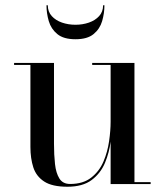

<svg xmlns="http://www.w3.org/2000/svg" viewBox="-20 -699 625 729"><path d="M236 10Q178 10 147.8 -9.8Q117.5 -29.5 106.5 -63.5Q95.5 -97.5 95.5 -141V-452.5H33.5V-460H185V-153Q185 -111 188.8 -76.5Q192.5 -42 205.5 -21.2Q218.5 -0.5 246 -0.5Q295.5 -0.5 326.2 -24.5Q357 -48.5 372.8 -85.5Q388.5 -122.5 394.2 -163Q400 -203.5 400 -236.5L405.5 -240.5Q405.5 -206 400.2 -163Q395 -120 378.5 -80.5Q362 -41 328 -15.5Q294 10 236 10ZM400 0V-452.5H330V-460H490.5V-7.5H552V0ZM266.5 -550Q221.5 -550 197.8 -569.5Q174 -589 165.2 -618.8Q156.5 -648.5 156.5 -679H161.5Q161.5 -654.5 176.5 -638Q191.5 -621.5 215.5 -613.2Q239.5 -605 266.5 -605Q293.5 -605 317.5 -613.2Q341.5 -621.5 356.5 -638Q371.5 -654.5 371.5 -679H376.5Q376.5 -648.5 367.8 -618.8Q359 -589 335.2 -569.5Q311.5 -550 266.5 -550Z"/></svg>

Font: Bodoni Moda 28pt
Style: Regular
Weight: 400
Designer: Owen Earl
Foundry: indestructible type
Version: Version 2.005